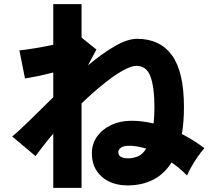

<svg xmlns="http://www.w3.org/2000/svg" viewBox="-20 -843 1040 930"><path d="M238 67V-196Q215 -169 193.5 -141.5Q172 -114 152 -87L39 -182Q71 -208 123.5 -259.5Q176 -311 238 -372V-492Q200 -482 163.5 -474.5Q127 -467 101 -463L74 -599Q98 -601 144 -608.5Q190 -616 238 -626V-823H375V-661L447 -603L406 -526Q472 -582 534.5 -618.5Q597 -655 644 -655Q755 -655 813 -575Q871 -495 871 -325Q871 -288 868.5 -255.5Q866 -223 861 -194Q892 -178 919.5 -160.5Q947 -143 970 -125Q956 -110 938.5 -85Q921 -60 907 -35Q893 -10 886 7Q852 -28 811 -56Q775 1 721 28Q667 55 599 55Q520 55 472.5 12.5Q425 -30 425 -100Q425 -146 450 -181.5Q475 -217 518.5 -237.5Q562 -258 617 -258Q644 -258 671 -254.5Q698 -251 724 -245Q726 -263 727 -283Q728 -303 728 -325Q728 -420 709 -472Q690 -524 641 -524Q615 -524 573.5 -500.5Q532 -477 481 -436Q430 -395 375 -342V67ZM602 -76Q622 -76 645.5 -84.5Q669 -93 688 -123Q644 -137 605 -137Q580 -137 566.5 -128Q553 -119 553 -106Q553 -76 602 -76Z"/></svg>

Font: Zen Kaku Gothic New Black
Style: Regular
Weight: 900
Designer: Yoshimichi Ohira
Foundry: Positype
Version: Version 1.001